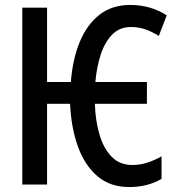

<svg xmlns="http://www.w3.org/2000/svg" viewBox="-20 -745 717 775"><path d="M501 10Q424 10 372.5 -34.5Q321 -79 294 -155Q267 -231 263 -326H170V0H70V-714H170V-414H266Q273 -506 302 -576Q331 -646 381.5 -685.5Q432 -725 506 -725Q588 -725 653 -683L621 -600Q594 -617 566.5 -626.5Q539 -636 508 -636Q463 -636 433 -605.5Q403 -575 386.5 -524.5Q370 -474 365 -414H573V-326H363Q365 -258 381.5 -202Q398 -146 430.5 -112.5Q463 -79 514 -79Q545 -79 574.5 -88.5Q604 -98 632 -114V-23Q576 10 501 10Z"/></svg>

Font: Noto Sans ExtraCondensed Medium
Style: Regular
Weight: 500
Width: 2
Designer: Monotype Design Team
Foundry: Monotype Imaging Inc.
Version: Version 2.013; ttfautohint (v1.8.4.7-5d5b)